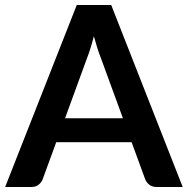

<svg xmlns="http://www.w3.org/2000/svg" viewBox="-26 -743 746 763"><path d="M700 0H596Q578.5 0 567.5 -8.8Q556.5 -17.5 551 -30.5L497 -178H197.5L143.5 -30.5Q139.5 -19 128 -9.5Q116.5 0 99.5 0H-5.5L279 -723H416ZM462.5 -273 374.5 -513.5Q368 -529.5 361 -551.5Q354 -573.5 347 -599Q340.5 -573.5 333.5 -551.2Q326.5 -529 320 -512.5L232.5 -273Z"/></svg>

Font: Lato
Style: Bold
Weight: 700
Designer: Lukasz Dziedzic with Adam Twardoch and Botio Nikoltchev
Foundry: tyPoland Lukasz Dziedzic
Version: Version 2.010; 2014-09-01; http://www.latofonts.com/; ttfaut